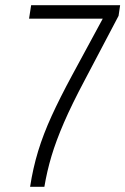

<svg xmlns="http://www.w3.org/2000/svg" viewBox="-20 -720 483 740"><path d="M96 0Q107 -72 127 -137.5Q147 -203 179 -273Q211 -343 258 -430L376 -648H92L100 -700H443L437 -659L307 -412Q257 -318 226.5 -247.5Q196 -177 178.5 -118.5Q161 -60 151 0Z"/></svg>

Font: Georama SemiCondensed Light
Style: Italic
Weight: 300
Width: 4
Italic angle: -9°
Designer: Jean-Baptiste Levee
Foundry: Production Type
Version: Version 1.000